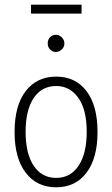

<svg xmlns="http://www.w3.org/2000/svg" viewBox="-20 -789 478 817"><path d="M219 8Q137 8 89.5 -54Q42 -116 42 -227Q42 -340 89.5 -401.5Q137 -463 219 -463Q301 -463 348 -401.5Q395 -340 395 -227Q395 -116 348 -54Q301 8 219 8ZM219 -32Q280 -32 314.5 -84Q349 -136 349 -228Q349 -323 313 -373Q277 -423 219 -423Q158 -423 123.5 -372Q89 -321 89 -228Q89 -135 123.5 -83.5Q158 -32 219 -32ZM218 -568Q203 -568 193 -578.5Q183 -589 183 -604Q183 -620 193 -630.5Q203 -641 218 -641Q232 -641 243 -630Q254 -619 254 -604Q254 -589 243 -578.5Q232 -568 218 -568ZM112 -731V-769H327V-731Z"/></svg>

Font: Inconsolata SemiCondensed Light
Style: Regular
Weight: 300
Width: 4
Monospace: yes
Designer: Raph Levien, Cyreal, Brenton Simpson
Foundry: Raph Levien, Cyreal, Google
Version: Version 3.100; ttfautohint (v1.8.4.7-5d5b)